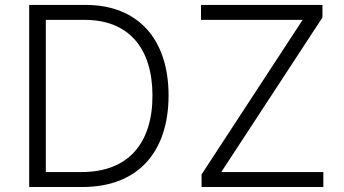

<svg xmlns="http://www.w3.org/2000/svg" viewBox="-20 -747 1376 767"><path d="M309.7 0C528.4 0 653.1 -136.7 653.4 -365.4C653.4 -591.6 530.5 -727.3 322.4 -727.3H96.6V0ZM163 -59.7V-667.6H318.5C495 -667.6 588.8 -553.6 589.1 -365.4C589.1 -175.4 493.3 -59.7 305.8 -59.7ZM785.2 0H1271.7V-59.7H864L1268.1 -677.2V-727.3H783V-667.6H1188.9L785.2 -50.1Z"/></svg>

Font: Karasuma Gothic
Style: Light
Weight: 300
Designer: Rasmus Andersson / Ryoko Nishizuka
Foundry: rsms
Version: Version 1.00